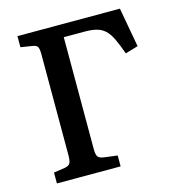

<svg xmlns="http://www.w3.org/2000/svg" viewBox="-105 -794 817 885"><g transform="rotate(-15 303.5 -351.5)"><path d="M58 0V-52L112 -60Q133 -64 138 -76Q143 -88 143 -111V-595Q143 -619 137.5 -629Q132 -639 109 -642L58 -650V-703H547L581 -515L520 -497Q504 -542 490 -571Q476 -600 459 -615.5Q442 -631 419 -637Q396 -643 363 -643H263V-109Q263 -84 269.5 -73.5Q276 -63 299 -60L362 -52V0Z"/></g></svg>

Font: Literata 18pt Medium
Style: Regular
Weight: 500
Designer: Latin by Veronika Burian and Jose Scaglione. Greek by Irene Vlachou. Cyrillic by Vera Evstafieva.
Foundry: TypeTogether
Version: Version 3.103;gftools[0.9.29]